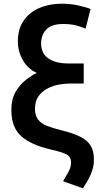

<svg xmlns="http://www.w3.org/2000/svg" viewBox="-20 -808 538 1032"><path d="M309 -108Q264 -119 232.5 -131.5Q201 -144 184.5 -165.5Q168 -187 168 -223Q168 -265 187.5 -291.5Q207 -318 236.5 -333Q266 -348 298 -353.5Q330 -359 354 -359H430V-467H345Q280 -467 240.5 -493.5Q201 -520 201 -575Q201 -619 228.5 -649Q256 -679 320 -679Q357 -679 386 -672Q415 -665 440 -654L467 -760Q446 -768 404.5 -778Q363 -788 311 -788Q245 -788 191.5 -765Q138 -742 107 -697Q76 -652 76 -585Q76 -532 102.5 -485Q129 -438 178 -416Q152 -404 119.5 -379Q87 -354 64 -314.5Q41 -275 41 -217Q41 -123 94 -76Q147 -29 251 -5Q313 9 337.5 22Q362 35 362 66Q362 91 347 117.5Q332 144 319 166L425 204Q447 174 466 133Q485 92 485 50Q485 5 468 -24Q451 -53 412.5 -72.5Q374 -92 309 -108Z"/></svg>

Font: Repo DemiBold
Style: Regular
Weight: 600
Designer: Stefan Peev
Foundry: Context Ltd
Version: Version 1.502